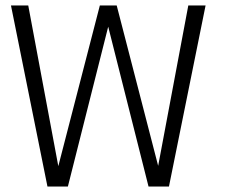

<svg xmlns="http://www.w3.org/2000/svg" viewBox="-20 -680 822 700"><path d="M596 0H521.5L368.5 -606.5H380.5L227.5 0H153L20 -660H83L193 -72H192L344 -660H405.5L557.5 -72H556L666.5 -660H729.5Z"/></svg>

Font: League Spartan Thin Light
Style: Regular
Weight: 300
Version: Version 2.002